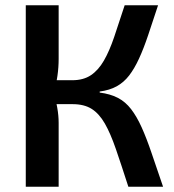

<svg xmlns="http://www.w3.org/2000/svg" viewBox="-20 -710 663 730"><path d="M581 -690Q560 -626 543 -575.5Q526 -525 508.5 -487Q491 -449 471 -423Q451 -397 424 -382Q397 -367 359 -362V-358Q399 -353 428 -338Q457 -323 478.5 -295Q500 -267 518.5 -226Q537 -185 556 -129Q575 -73 600 0H468Q441 -84 420.5 -143.5Q400 -203 378.5 -240.5Q357 -278 328.5 -296Q300 -314 256 -314L255 -405Q297 -405 325.5 -424Q354 -443 375 -479.5Q396 -516 414 -569Q432 -622 454 -690ZM203 -690V-486Q203 -454 198.5 -422.5Q194 -391 185 -361Q192 -332 197.5 -301.5Q203 -271 203 -243V0H78V-690ZM297 -405V-314H169V-405Z"/></svg>

Font: Exo 2 SemiBold
Style: Regular
Weight: 600
Designer: Natanael Gama
Foundry: Natanael Gama
Version: Version 2.010